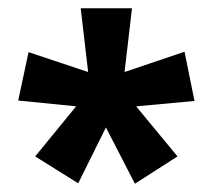

<svg xmlns="http://www.w3.org/2000/svg" viewBox="-20 -782 514 464"><path d="M299 -762H175L193 -608L49 -656L24 -539L164 -525L65 -404L169 -339L236 -474L306 -338L409 -404L309 -525L450 -538L426 -657L281 -608Z"/></svg>

Font: Noto Sans Hebrew Condensed
Style: Bold
Weight: 700
Width: 3
Designer: Monotype Design Team
Foundry: Monotype Imaging Inc.
Version: Version 2.004